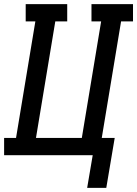

<svg xmlns="http://www.w3.org/2000/svg" viewBox="-29 -755 667 934"><path d="M488 159H395L422 0H-9V-84H49L143 -651H96V-735H298V-651H240L146 -84H369L463 -651H416V-735H618V-651H560L466 -84H529Z"/></svg>

Font: Iosevka Etoile Medium Oblique
Style: Regular
Weight: 500
Italic angle: -9°
Designer: Belleve Invis
Foundry: Belleve Invis
Version: Version 15.5.2; ttfautohint (v1.8.4)